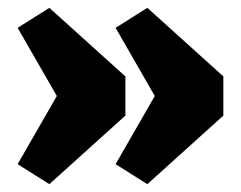

<svg xmlns="http://www.w3.org/2000/svg" viewBox="-20 -495 615 490"><path d="M300 -300V-200L106 -25L25 -76L125 -250L25 -424L106 -475ZM550 -300V-200L356 -25L275 -76L375 -250L275 -424L356 -475Z"/></svg>

Font: Changa ExtraBold
Style: Regular
Weight: 800
Designer: Eduardo Rodriguez Tunni
Foundry: Eduardo Rodriguez Tunni
Version: Version 2.002; ttfautohint (v1.5) -l 8 -r 50 -G 220 -x 14 -H